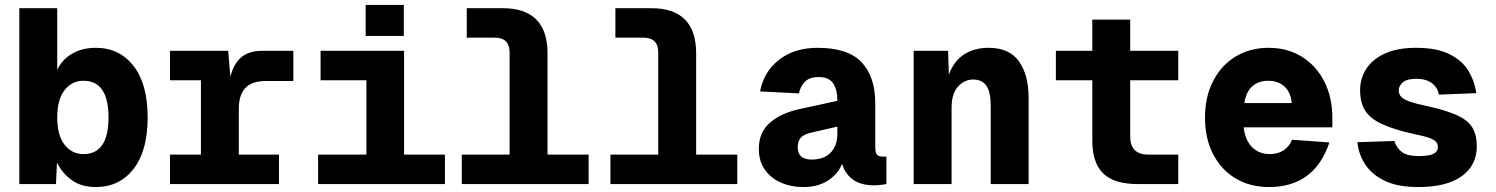

<svg xmlns="http://www.w3.org/2000/svg" viewBox="-20 -743 6040 775"><path d="M367 12Q308 12 269 -16.5Q230 -45 210 -87L206 0H58V-710H211V-461Q230 -502 270.5 -526Q311 -550 367 -550Q462 -550 519 -477Q576 -404 576 -269Q576 -134 519 -61Q462 12 367 12ZM317 -121Q418 -121 418 -269Q418 -417 317 -417Q270 -417 240.5 -379Q211 -341 211 -269Q211 -197 240.5 -159Q270 -121 317 -121Z M666 0V-119H791V-419H666V-538H901L910 -433Q922 -484 953 -511Q984 -538 1040 -538H1164V-416H1053Q997 -416 970.5 -388Q944 -360 944 -304V-119H1106V0Z M1264 0V-119H1459V-419H1274V-538H1611V-119H1776V0ZM1456 -598V-723H1610V-598Z M1844 0V-119H2037V-531Q2037 -591 1977 -591H1864V-710H2008Q2190 -710 2190 -528V-119H2356V0Z M2444 0V-119H2637V-531Q2637 -591 2577 -591H2464V-710H2608Q2790 -710 2790 -528V-119H2956V0Z M3222 12Q3173 12 3132 -6Q3091 -24 3067 -58.5Q3043 -93 3043 -142Q3043 -209 3087.5 -247.5Q3132 -286 3204 -302L3360 -336Q3360 -381 3343 -406.5Q3326 -432 3284 -432Q3247 -432 3228.5 -412.5Q3210 -393 3205 -366L3048 -374Q3063 -454 3125 -502Q3187 -550 3280 -550Q3403 -550 3458 -491.5Q3513 -433 3513 -326V-148Q3513 -127 3520 -119Q3527 -111 3540 -111H3558V0Q3552 1 3537.5 3Q3523 5 3508 5Q3455 5 3423 -18Q3391 -41 3379 -82Q3363 -41 3322.5 -14.5Q3282 12 3222 12ZM3256 -99Q3305 -99 3332.5 -126.5Q3360 -154 3360 -205V-232L3256 -208Q3225 -201 3212.5 -187.5Q3200 -174 3200 -148Q3200 -99 3256 -99Z M3668 0V-538H3807L3810 -442Q3831 -498 3872.5 -524Q3914 -550 3970 -550Q4055 -550 4093.5 -494.5Q4132 -439 4132 -349V0H3979V-316Q3979 -372 3961.5 -397Q3944 -422 3908 -422Q3873 -422 3847 -393.5Q3821 -365 3821 -308V0Z M4572 0Q4477 0 4433 -43Q4389 -86 4389 -175V-419H4242V-538H4389V-664H4542V-538H4736V-419H4542V-192Q4542 -119 4615 -119H4736V0Z M5102 12Q5026 12 4968 -22.5Q4910 -57 4877 -120Q4844 -183 4844 -269Q4844 -352 4876.5 -415.5Q4909 -479 4967 -514.5Q5025 -550 5101 -550Q5176 -550 5234 -514.5Q5292 -479 5325 -415Q5358 -351 5358 -266V-229H5000Q5006 -177 5034 -149Q5062 -121 5106 -121Q5138 -121 5161.5 -136.5Q5185 -152 5195 -179L5346 -168Q5286 12 5102 12ZM5003 -327H5194Q5190 -371 5164.5 -394Q5139 -417 5099 -417Q5059 -417 5034 -394Q5009 -371 5003 -327Z M5704 12Q5623 12 5571 -12.5Q5519 -37 5491.5 -78Q5464 -119 5459 -169L5608 -174Q5617 -146 5638.5 -129.5Q5660 -113 5705 -113Q5748 -113 5766 -122Q5784 -131 5784 -149Q5784 -161 5777.5 -169.5Q5771 -178 5751.5 -185.5Q5732 -193 5692 -201Q5610 -219 5561 -241Q5512 -263 5491 -295.5Q5470 -328 5470 -379Q5470 -426 5494.5 -464.5Q5519 -503 5569 -526.5Q5619 -550 5696 -550Q5781 -550 5832.5 -523.5Q5884 -497 5908.5 -455Q5933 -413 5939 -367L5788 -361Q5783 -390 5759.5 -407.5Q5736 -425 5697 -425Q5659 -425 5642.5 -410.5Q5626 -396 5626 -379Q5626 -363 5635.5 -352.5Q5645 -342 5670.5 -333Q5696 -324 5744 -314Q5820 -297 5863 -277Q5906 -257 5923.5 -227.5Q5941 -198 5941 -152Q5941 -76 5880.5 -32Q5820 12 5704 12Z"/></svg>

Font: Geist Mono ExtraBold
Style: Regular
Weight: 800
Monospace: yes
Designer: Basement.studio, Andrés Briganti, Mateo Zaragoza
Foundry: Basement.studio, Vercel, Andrés Briganti, Guido Ferreyra, Mateo Zaragoza
Version: Version 1.500; ttfautohint (v1.8.4.7-5d5b)